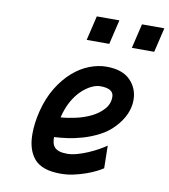

<svg xmlns="http://www.w3.org/2000/svg" viewBox="-83 -799 775 879"><g transform="rotate(10 305.0 -359.0)"><path d="M296 -728H401L374 -614H269ZM506 -728H610L583 -614H479ZM450 -49Q438 -41 418 -31Q398 -21 372.5 -12Q347 -3 317.5 3.5Q288 10 257 10Q171 10 135 -31.5Q99 -73 99 -147Q99 -198 113 -254Q129 -318 158.5 -366Q188 -414 224.5 -446Q261 -478 301.5 -493.5Q342 -509 380 -509Q454 -509 491 -471.5Q528 -434 528 -379Q528 -347 514 -314.5Q500 -282 470 -250Q442 -220 405 -201Q368 -182 330 -171Q292 -160 257.5 -155.5Q223 -151 199 -150Q199 -137 201.5 -125Q204 -113 211.5 -104Q219 -95 233.5 -90Q248 -85 271 -85Q292 -85 317 -92Q342 -99 366.5 -109.5Q391 -120 412.5 -132Q434 -144 448 -154ZM368 -416Q348 -416 325 -404.5Q302 -393 280 -371.5Q258 -350 240.5 -318Q223 -286 213 -244Q245 -246 283 -254.5Q321 -263 353.5 -279Q386 -295 408 -319.5Q430 -344 430 -377Q430 -416 368 -416Z"/></g></svg>

Font: Panefresco 750wt
Style: Italic
Weight: 750
Foundry: Campivisivi & Chank Co
Version: Version 1.000